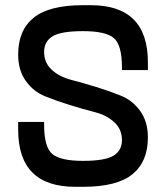

<svg xmlns="http://www.w3.org/2000/svg" viewBox="-20 -720 640 740"><path d="M300 -100Q213 -100 181.5 -126.5Q150 -153 150 -240V-250H50V-220Q50 0 270 0H300Q431 0 490.5 -48.5Q550 -97 550 -190Q550 -251 520.5 -292Q491 -333 446.5 -351Q402 -369 350 -385Q298 -401 253.5 -412.5Q209 -424 179.5 -451Q150 -478 150 -520Q150 -560 182.5 -580Q215 -600 300 -600Q387 -600 418.5 -573.5Q450 -547 450 -460V-450H550V-480Q550 -700 330 -700H300Q169 -700 109.5 -651.5Q50 -603 50 -510Q50 -449 79.5 -408Q109 -367 153.5 -349Q198 -331 250 -315Q302 -299 346.5 -287.5Q391 -276 420.5 -249Q450 -222 450 -180Q450 -140 417.5 -120Q385 -100 300 -100Z"/></svg>

Font: Millimetre
Style: Regular
Weight: 500
Designer: Jérémy Landes
Version: Version 1.0